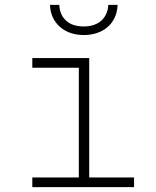

<svg xmlns="http://www.w3.org/2000/svg" viewBox="-20 -766 640 786"><path d="M112.3 -528.3V-488.8H302.7V-39.6H112.3V0H528.8V-39.6H345.2V-528.3ZM461.4 -746.1H423.3Q422.4 -725.1 414.6 -708.5Q406.7 -691.9 394 -680.7Q380.9 -669.4 362.8 -663.6Q344.7 -657.7 323.2 -657.7Q300.8 -657.7 282.7 -663.3Q264.6 -668.9 252 -680.2Q238.8 -691.4 231.2 -708Q223.6 -724.6 222.7 -746.1H184.6Q185.5 -717.3 196.5 -694.3Q207.5 -671.4 225.6 -655.8Q244.1 -639.6 268.8 -631.1Q293.5 -622.6 323.2 -622.6Q353 -622.6 377.7 -631.1Q402.3 -639.6 420.9 -655.8Q439 -671.4 449.7 -694.3Q460.4 -717.3 461.4 -746.1Z"/></svg>

Font: Roboto Mono ExtraLight
Style: Regular
Weight: 250
Monospace: yes
Designer: Google
Version: Version 3.000